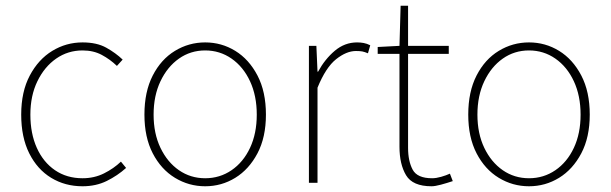

<svg xmlns="http://www.w3.org/2000/svg" viewBox="-20 -638 2132 670"><path d="M268 12Q207 12 158.5 -17.5Q110 -47 82 -103Q54 -159 54 -238Q54 -318 84 -374.5Q114 -431 162.5 -460.5Q211 -490 268 -490Q318 -490 351 -471.5Q384 -453 408 -430L388 -408Q364 -431 335 -446.5Q306 -462 268 -462Q217 -462 176 -433.5Q135 -405 110.5 -354.5Q86 -304 86 -238Q86 -172 108.5 -122Q131 -72 172 -44Q213 -16 268 -16Q309 -16 343 -33Q377 -50 402 -74L420 -52Q390 -25 352.5 -6.5Q315 12 268 12Z M696 12Q639 12 590.5 -17.5Q542 -47 513 -103Q484 -159 484 -238Q484 -318 513 -374.5Q542 -431 590.5 -460.5Q639 -490 696 -490Q753 -490 801 -460.5Q849 -431 878.5 -374.5Q908 -318 908 -238Q908 -159 878.5 -103Q849 -47 801 -17.5Q753 12 696 12ZM696 -16Q747 -16 788 -44Q829 -72 852.5 -122Q876 -172 876 -238Q876 -304 852.5 -354.5Q829 -405 788 -433.5Q747 -462 696 -462Q645 -462 604.5 -433.5Q564 -405 540 -354.5Q516 -304 516 -238Q516 -172 540 -122Q564 -72 604.5 -44Q645 -16 696 -16Z M1058 0V-478H1084L1088 -388H1090Q1114 -432 1148.5 -461Q1183 -490 1226 -490Q1238 -490 1249 -488Q1260 -486 1272 -480L1264 -452Q1252 -457 1244 -458.5Q1236 -460 1222 -460Q1189 -460 1153 -431.5Q1117 -403 1088 -332V0Z M1486 12Q1420 12 1397 -26.5Q1374 -65 1374 -126V-450H1298V-474L1374 -478L1378 -618H1404V-478H1546V-450H1404V-122Q1404 -76 1420 -46Q1436 -16 1488 -16Q1502 -16 1519.5 -21Q1537 -26 1550 -32L1560 -6Q1539 1 1518.5 6.5Q1498 12 1486 12Z M1826 12Q1769 12 1720.5 -17.5Q1672 -47 1643 -103Q1614 -159 1614 -238Q1614 -318 1643 -374.5Q1672 -431 1720.5 -460.5Q1769 -490 1826 -490Q1883 -490 1931 -460.5Q1979 -431 2008.5 -374.5Q2038 -318 2038 -238Q2038 -159 2008.5 -103Q1979 -47 1931 -17.5Q1883 12 1826 12ZM1826 -16Q1877 -16 1918 -44Q1959 -72 1982.5 -122Q2006 -172 2006 -238Q2006 -304 1982.5 -354.5Q1959 -405 1918 -433.5Q1877 -462 1826 -462Q1775 -462 1734.5 -433.5Q1694 -405 1670 -354.5Q1646 -304 1646 -238Q1646 -172 1670 -122Q1694 -72 1734.5 -44Q1775 -16 1826 -16Z"/></svg>

Font: Assistant ExtraLight ExtraLight
Style: Regular
Weight: 250
Version: Version 3.000